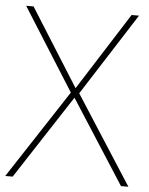

<svg xmlns="http://www.w3.org/2000/svg" viewBox="-55 -757 619 800"><g transform="rotate(5 254.5 -357.0)"><path d="M512 0H481L256 -350L28 0H-3L239 -370L22 -714H53L257 -390L463 -714H494L274 -370Z"/></g></svg>

Font: Noto Sans Devanagari Thin
Style: Regular
Weight: 100
Designer: Jelle Bosma - Monotype Design Team
Foundry: Monotype Imaging Inc.
Version: Version 2.004; ttfautohint (v1.8.4.7-5d5b)